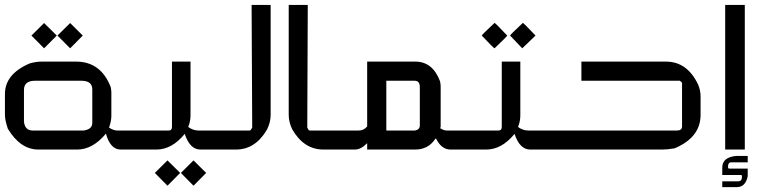

<svg xmlns="http://www.w3.org/2000/svg" viewBox="-20 -606 3089 778"><path d="M149.9 -356.4H288.1Q388.7 -356.4 428.7 -252.9Q431.2 -240.2 431.2 -231.9V-135.7Q431.2 -116.2 421.9 -88.9Q440.4 -77.1 454.6 -77.1H555.7V0H468.8Q427.2 0 409.2 -64.5Q355.5 0 293 0H135.7Q62.5 0 11.7 -84.5Q0 -119.1 0 -140.6V-225.1Q0 -306.2 100.6 -349.1Q125.5 -356.4 149.9 -356.4ZM77.1 -241.7V-112.3Q81.5 -77.1 112.3 -77.1H318.8Q354 -82 354 -107.9V-243.7Q354 -278.8 309.6 -278.8H122.1Q77.1 -278.8 77.1 -241.7ZM158.7 -410.2 107.4 -461.9 158.7 -512.7 210 -461.9ZM264.2 -410.2 212.9 -461.9 264.2 -512.7 315.4 -461.9Z M658.7 146.5 607.4 94.7 658.7 43.9 710 94.7ZM764.2 146.5 712.9 94.7 764.2 43.9 815.4 94.7ZM676.8 -356.4H752V-138.2Q752 -114.7 742.7 -91.3Q762.7 -77.1 784.7 -77.1H878.4V0H792Q749.5 0 728.5 -63.5Q676.8 0 613.8 0H531.2V-77.1H663.1Q676.8 -77.1 676.8 -91.3Z M1076.7 -585.9V-140.6Q1076.7 -111.8 1062.5 -82Q1015.1 0 936 0H854V-77.1H992.2Q997.1 -78.6 1002 -88.9L999.5 -585.9Z M1149.9 -585.9H1227.1L1225.1 -88.9Q1229.5 -78.6 1234.4 -77.1H1346.7V0H1290.5Q1211.4 0 1164.1 -82Q1149.9 -111.8 1149.9 -140.6Z M1467.8 -356.4H1662.6Q1733.4 -356.4 1763.2 -276.4Q1765.6 -263.7 1765.6 -255.4V-91.3L1763.2 -86.9Q1777.3 -77.1 1791.5 -77.1H1892.1V0H1805.7Q1768.6 0 1747.1 -44.4H1744.6Q1715.8 0 1662.6 0H1467.8V-25.9Q1442.4 0 1418.9 0H1322.3V-77.1H1432.6Q1454.6 -77.1 1467.8 -93.8ZM1545.4 -278.8V-77.1H1660.2Q1681.2 -80.1 1681.2 -98.1V-252.9Q1681.2 -278.8 1660.2 -278.8Z M2013.2 -356.4H2088.4V-138.2Q2088.4 -114.7 2079.1 -91.3Q2099.1 -77.1 2121.1 -77.1H2214.8V0H2128.4Q2085.9 0 2064.9 -63.5Q2013.2 0 1950.2 0H1867.7V-77.1H1999.5Q2013.2 -77.1 2013.2 -91.3ZM1983.9 -513.2Q1986.8 -513.2 2035.2 -461.9Q2035.2 -459 1983.9 -410.2Q1981 -410.2 1932.1 -461.9Q1932.1 -464.8 1983.9 -513.2ZM2098.6 -513.2Q2101.6 -513.2 2149.9 -461.9L2096.2 -410.2L2046.9 -461.9Q2046.9 -464.8 2098.6 -513.2Z M2190.4 -77.1H2722.7Q2743.7 -77.1 2743.7 -93.8V-269.5Q2743.7 -272.9 2734.4 -278.8H2335.9V-356.4H2678.2Q2765.1 -356.4 2809.1 -262.7Q2818.8 -239.3 2818.8 -215.8V-140.6Q2818.8 -49.3 2713.4 -4.9Q2684.1 0 2664.1 0H2190.4Z M2918.5 -585.9H2998V0H2918.5ZM2962.9 25.9H3009.8V51.8H2939.5Q2930.2 55.2 2930.2 67.9V72.8Q2930.7 77.1 2935.1 77.1H3009.8V107.9Q3001 152.3 2965.3 152.3H2906.7V128.9H2970.2Q2986.3 128.9 2986.3 112.3V107.9Q2986.3 103 2981.9 103H2906.7V72.8Q2906.7 31.2 2962.9 25.9Z"/></svg>

Font: Kadhim
Style: Regular
Weight: 400
Designer: Developer/ Husham Jawad
Version: Version 1.00;December 29, 2020;FontCreator 13.0.0.2683 32-bi